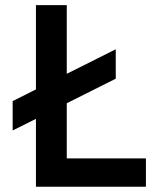

<svg xmlns="http://www.w3.org/2000/svg" viewBox="-20 -713 626 733"><path d="M28.3 -214.8V-327.1L117.2 -371.6V-693.4H234.9V-431.2L421.9 -524.9V-412.6L234.9 -318.8V-108.4H537.1V0H117.2V-259.3Z"/></svg>

Font: CaskaydiaCove NF SemiBold
Style: Regular
Weight: 600
Designer: Aaron Bell
Foundry: Saja Typeworks
Version: Version 2111.001; VTT 6.35;Nerd Fonts 3.2.1